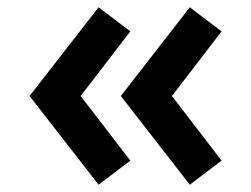

<svg xmlns="http://www.w3.org/2000/svg" viewBox="-20 -541 689 526"><path d="M500 -35 587 -101 451 -278 587 -455 500 -521 311 -278ZM250 -35 337 -101 201 -278 337 -455 250 -521 61 -278Z"/></svg>

Font: Hussar Woodtype
Style: SeBd
Weight: 900
Foundry: Cannot Into Space Fonts
Version: Version 1.07